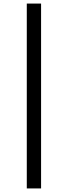

<svg xmlns="http://www.w3.org/2000/svg" viewBox="-20 -865 380 1075"><path d="M130 190V-845H210V190Z"/></svg>

Font: Plus Jakarta Display Light
Style: Regular
Weight: 300
Designer: Gumpita Rahayu
Foundry: Tokotype Studio
Version: Version 1.000;hotconv 1.0.109;makeotfexe 2.5.65596